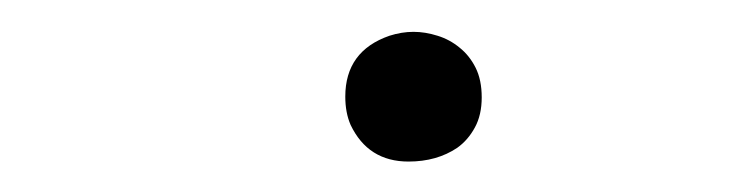

<svg xmlns="http://www.w3.org/2000/svg" viewBox="-20 -789 469 123"><path d="M272.9 -694.3Q259.8 -685.5 241.7 -685.5Q215.8 -685.5 204.6 -709Q201.2 -716.8 201.2 -727.1Q201.2 -756.3 229.5 -766.1Q237.3 -768.6 244.9 -768.6Q252.4 -768.6 260.3 -766.1Q268.1 -763.7 274.4 -758.5Q280.8 -753.4 284.7 -745.6Q288.6 -737.8 288.6 -726.6Q288.6 -715.3 284.2 -707.3Q279.8 -699.2 272.9 -694.3Z"/></svg>

Font: Pompiere
Style: Regular
Weight: 400
Designer: Karolina Lach
Foundry: Sorkin Type Co.
Version: Version 1.002